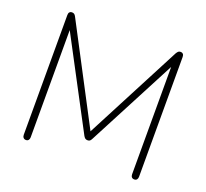

<svg xmlns="http://www.w3.org/2000/svg" viewBox="-123 -859 1090 1014"><g transform="rotate(20 422.0 -352.5)"><path d="M118 6Q109 6 103.5 0Q98 -6 98 -16V-689Q98 -700 103 -705.5Q108 -711 116 -711Q125 -711 130 -707Q135 -703 139 -695L437 -127H409L705 -695Q710 -703 714.5 -707Q719 -711 728 -711Q736 -711 741 -705.5Q746 -700 746 -689V-16Q746 -6 741 0Q736 6 727 6Q717 6 712 0Q707 -6 707 -16V-665H731L446 -120Q442 -112 437.5 -108Q433 -104 424 -104Q415 -104 410 -108.5Q405 -113 401 -120L112 -666H137V-16Q137 -6 132 0Q127 6 118 6Z"/></g></svg>

Font: Nunito ExtraLight
Style: Regular
Weight: 200
Designer: Vernon Adams
Foundry: Vernon Adams
Version: Version 3.602